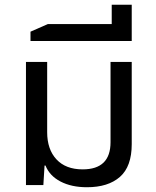

<svg xmlns="http://www.w3.org/2000/svg" viewBox="-20 -777 654 806"><path d="M345 9Q280 9 234 -15Q188 -39 171 -82H167L162 0H89V-517H178V-222Q178 -150 217 -108Q256 -66 327 -66Q444 -66 444 -180V-517H533V-172Q533 -78 483.5 -34.5Q434 9 345 9Z M108 -605V-644L181 -676H449V-757H533V-605Z"/></svg>

Font: Noto Sans Thai UI
Style: Regular
Weight: 400
Designer: Monotype Design Team
Foundry: Monotype Imaging Inc.
Version: Version 2.000